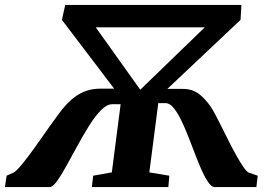

<svg xmlns="http://www.w3.org/2000/svg" viewBox="-46 -763 1108 783"><path d="M-26 0 -19 -46.5 10 -59.5Q18.5 -64 34.5 -82.2Q50.5 -100.5 71 -127.8Q91.5 -155 113 -185.8Q134.5 -216.5 155 -245.5Q175.5 -274.5 191.8 -296.2Q208 -318 216.5 -327.5Q237 -351 259 -367.5Q281 -384 306.8 -392.8Q332.5 -401.5 365 -401.5H419.5L206.5 -682L220 -743H938.5L935 -682L636.5 -400.5H699Q737.5 -400.5 764.2 -380.8Q791 -361 814.5 -326Q821.5 -316 833 -294Q844.5 -272 858.8 -243.5Q873 -215 888.2 -184.8Q903.5 -154.5 918.5 -127.8Q933.5 -101 946.2 -82.5Q959 -64 967.5 -59.5L1005 -46.5L999.5 0H830.5Q815.5 0 799.8 -24.8Q784 -49.5 768 -88.5Q752 -127.5 735.5 -171.2Q719 -215 701.8 -254Q684.5 -293 666.2 -317.8Q648 -342.5 628.5 -342.5H599.5L563 -60L644.5 -46.5L640.5 0H328.5L334 -46.5L410 -60L446 -338H412Q390 -338 366 -313.8Q342 -289.5 317.8 -250.8Q293.5 -212 270 -169Q246.5 -126 225.2 -87.2Q204 -48.5 186.5 -24.2Q169 0 156 0ZM526 -397 789 -651.5H344.5Z"/></svg>

Font: Merriweather 28pt ExtraBold
Style: Italic
Weight: 800
Italic angle: -7.8°
Version: Version 2.101